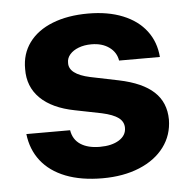

<svg xmlns="http://www.w3.org/2000/svg" viewBox="-45 -581 628 636"><g transform="rotate(-5 269.5 -263.0)"><path d="M272.5 -434.6Q249 -434.6 230.2 -427.5Q211.4 -420.4 200.7 -408Q189.9 -395.5 190.4 -379.9Q189 -342.3 258.8 -327.1L353.5 -307.6Q430.7 -291.5 468.5 -256.3Q506.3 -221.2 506.8 -164.1Q506.3 -112.3 476.8 -72.8Q447.3 -33.2 394 -11.2Q340.8 10.7 271.5 10.7Q200.7 10.7 148.9 -9.5Q97.2 -29.8 67.6 -67.6Q38.1 -105.5 32.2 -157.2H177.7Q182.6 -126 207 -109.9Q231.4 -93.8 271.5 -93.8Q311 -93.8 335.2 -108.9Q359.4 -124 359.4 -149.4Q359.4 -169.9 342 -182.9Q324.7 -195.8 287.1 -204.1L199.2 -221.7Q124 -236.3 85 -274.9Q45.9 -313.5 46.9 -372.1Q46.4 -422.4 73.7 -459.7Q101.1 -497.1 151.9 -517.1Q202.6 -537.1 270.5 -537.1Q336.4 -537.1 385.7 -517.1Q435.1 -497.1 463.1 -460.2Q491.2 -423.3 495.1 -373H359.4Q355 -400.9 331.5 -417.7Q308.1 -434.6 272.5 -434.6Z"/></g></svg>

Font: Pretendard GOV
Style: Bold
Weight: 700
Designer: Base glyphs from Inter by Rasmus Andersson; Hangeul glyphs from Noto Sans CJK(Source Han Sans) by Jang Soo-young and Kan
Foundry: Kil Hyung-jin
Version: Version 1.309